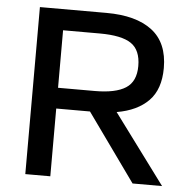

<svg xmlns="http://www.w3.org/2000/svg" viewBox="-50 -716 740 765"><g transform="rotate(5 320.5 -334.0)"><path d="M79 0V-668H345Q464 -668 528 -619Q592 -570 592 -469Q592 -384 547 -338Q502 -292 420 -278L626 0H508L314 -271H179V0ZM179 -354H326Q409 -354 449.5 -380Q490 -406 490 -468Q490 -532 451.5 -558Q413 -584 326 -584H179Z"/></g></svg>

Font: Gantari Medium
Style: Regular
Weight: 500
Designer: Anugrah Pasau
Foundry: Lafontype
Version: Version 1.000; ttfautohint (v1.8.4.7-5d5b)